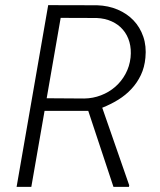

<svg xmlns="http://www.w3.org/2000/svg" viewBox="-20 -731 627 751"><path d="M325.2 -297.4H154.3L102.5 0H44.9L168.5 -710.9L359.9 -710.4Q403.8 -709 440.4 -693.4Q477.1 -677.7 502.4 -651.1Q527.8 -624.5 540.5 -587.4Q553.2 -550.3 548.8 -505.4Q545.4 -467.8 531 -437.5Q516.6 -407.2 494.1 -383.1Q471.7 -358.9 442.4 -340.8Q413.1 -322.8 379.9 -309.6L485.4 -6.3L484.4 0H423.8ZM162.6 -346.7 309.6 -345.7Q343.8 -346.2 375 -358.2Q406.2 -370.1 430.7 -391.4Q455.1 -412.6 470.9 -441.9Q486.8 -471.2 490.7 -505.9Q494.1 -538.6 486.3 -566.4Q478.5 -594.2 460.9 -614.7Q443.4 -635.3 417.2 -647.2Q391.1 -659.2 358.4 -660.6L217.3 -661.1Z"/></svg>

Font: Roboto Mono Light
Style: Italic
Weight: 300
Designer: Google
Version: Version 2.000985; 2015; ttfautohint (v1.3)